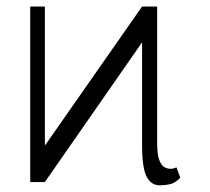

<svg xmlns="http://www.w3.org/2000/svg" viewBox="-20 -548 631 578"><path d="M453.1 -528.4V-117.9Q453.1 -82.7 459.5 -66.1Q465.9 -49.4 475.3 -44.6Q484.7 -39.8 492.9 -39.8Q496.8 -39.4 502.3 -41Q507.8 -42.6 511.4 -44L522.7 -12.8Q507.1 3.2 491.7 6.6Q476.2 9.9 461.6 9.9Q434.7 9.9 421 -16.9Q407.3 -43.7 407.7 -117.9V-420.5L115.1 0H71V-528.4H115.1V-109.7L407.7 -528.4Z"/></svg>

Font: Inter UI Thin
Style: Regular
Weight: 100
Designer: Rasmus Andersson
Foundry: rsms
Version: 3.2;8d6f07862